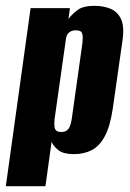

<svg xmlns="http://www.w3.org/2000/svg" viewBox="-39 -523 446 659"><path d="M-19 116 66 -495H201L196 -458Q208 -474 227 -488.5Q246 -503 285 -503Q315 -503 339 -493.5Q363 -484 375.5 -459.5Q388 -435 382 -388L348 -150Q339 -89 320.5 -55Q302 -21 275.5 -7.5Q249 6 215 6Q180 6 163 -6.5Q146 -19 138 -36L117 116ZM172 -70Q183 -70 190 -75Q197 -80 201 -90Q205 -100 207 -113L244 -376Q245 -387 245 -394.5Q245 -402 243 -408Q241 -414 235.5 -416.5Q230 -419 221 -419Q212 -419 206.5 -416.5Q201 -414 197 -410.5Q193 -407 191 -402.5Q189 -398 188 -394L148 -112Q147 -98 148 -88.5Q149 -79 154.5 -74.5Q160 -70 172 -70Z"/></svg>

Font: Alumni Sans Thin ExtraBold
Style: Italic
Weight: 800
Italic angle: -8°
Version: Version 1.016